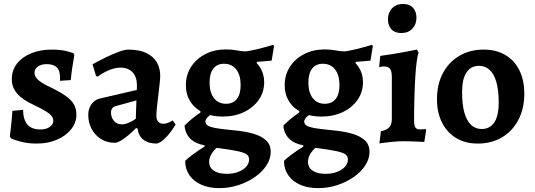

<svg xmlns="http://www.w3.org/2000/svg" viewBox="-20 -729 2759 991"><path d="M169.6 12Q130 12 99.9 5.1Q69.7 -1.7 53.2 -8.3Q36.7 -14.9 36.7 -14.9L30.5 -25Q33 -39.2 35.5 -62.9Q38 -86.6 40.5 -112.3Q43 -138.1 43.9 -156.8L99.2 -162.2Q99.6 -111.1 121.8 -85.9Q144.1 -60.7 187.6 -60.7Q216.6 -60.7 235.8 -73.2Q255 -85.7 255 -104.8Q255 -118.7 246.6 -130Q238.2 -141.3 216.8 -154.6Q195.4 -168 154.8 -187.1Q95.1 -214.7 68 -246.5Q40.9 -278.3 40.9 -320.2Q40.9 -365.7 67.1 -400Q93.4 -434.2 140.1 -453.6Q186.8 -473 247.4 -473Q296.1 -473 327.4 -464.1Q358.7 -455.2 358.7 -455.2L363.8 -444.8Q363.8 -444.8 360.6 -426.2Q357.3 -407.6 352.8 -378.3Q348.3 -349 345.3 -315.6L288.9 -312.1Q288.9 -312.1 289.5 -318.9Q290 -325.6 290 -329.9Q289.5 -365.4 272.8 -381.7Q256 -398 220.2 -398Q193.4 -398 175.8 -385.6Q158.1 -373.2 158.1 -354.2Q158.1 -335.2 174.3 -319.2Q190.6 -303.1 227.1 -285Q285.1 -257.9 317 -235.4Q348.8 -212.9 361.6 -190.1Q374.3 -167.3 374.3 -137.3Q374.3 -95.7 347 -61.6Q319.7 -27.5 273.5 -7.7Q227.2 12 169.6 12Z M789.9 12Q745.9 12 720.2 -7.8Q694.5 -27.6 690.1 -65.4L682.5 -68.2Q662.5 -47.8 641.7 -30.5Q620.9 -13.3 602.8 -2.6Q584.7 8 572 8Q533.2 8 502.2 -10.9Q471.2 -29.9 453.3 -62.8Q435.5 -95.8 435.5 -136.7Q435.5 -167.6 451.5 -190.5Q467.6 -213.4 493.4 -219.9L686.1 -264.7L686.7 -289.3Q686.7 -332.1 664.1 -356Q641.6 -380 601.4 -380Q573.4 -380 541.3 -366.3Q509.1 -352.6 483.6 -333.1L475.5 -337.5L457.6 -397.2Q487.2 -413.5 523.3 -431.4Q559.4 -449.2 591.7 -461.1Q624.1 -473 640.9 -473Q699.4 -473 736 -455Q772.6 -437.1 789.8 -406.5Q807 -376 807 -336.8Q807 -324.3 804 -297.1Q801.1 -269.9 797.1 -237.7Q793.1 -205.6 790.1 -176.7Q787.2 -147.7 787.2 -130.7Q787.2 -111.9 796.8 -101Q806.5 -90.1 822.8 -90.1Q836.2 -90.1 849.8 -96.1Q863.4 -102.2 871 -107.5L886.4 -86.5Q876.1 -68.5 860.2 -47.3Q844.2 -26.1 826.1 -9.6Q808 6.9 789.9 12ZM608.9 -87.1Q624.3 -87.1 644.6 -95.4Q664.9 -103.7 680.9 -116.1L684.1 -210.9L577 -181.2Q553 -174.4 553 -148.2Q553 -122.5 568.4 -104.8Q583.8 -87.1 608.9 -87.1Z M1112.1 242Q1059.3 242 1019.6 224.6Q980 207.3 957.9 175.5Q935.8 143.7 935.8 101.3Q948.4 88.4 975.8 68Q1003.2 47.5 1035.7 27.6V21.1Q988.2 12.6 962 -13.8Q935.9 -40.1 932.5 -80.9Q950.5 -99.3 971.1 -116.2Q991.6 -133.2 1014.7 -148.1V-167.5L1083.4 -148.3Q1060.5 -133.6 1050.4 -122.7Q1040.3 -111.8 1040.3 -101.5Q1040.3 -83.3 1064.7 -75.1Q1089.2 -67 1127.4 -62.9Q1165.6 -58.9 1208.7 -54.1Q1251.9 -49.3 1290.1 -38.2Q1328.3 -27 1352.7 -5.1Q1377.2 16.7 1377.2 55.5Q1377.2 91.2 1355.3 124.8Q1333.5 158.4 1295.7 184.7Q1257.9 211.1 1210.6 226.5Q1163.2 242 1112.1 242ZM1150.2 168.2Q1182.9 168.2 1209 158.5Q1235.1 148.9 1250.4 131.7Q1265.8 114.6 1265.8 94Q1265.8 77.6 1253.5 68.1Q1241.2 58.6 1205.4 50.9Q1169.5 43.2 1098.1 34.1Q1079.8 50.1 1069.6 69.1Q1059.5 88 1059.5 106.3Q1059.5 135.3 1083.3 151.8Q1107.1 168.2 1150.2 168.2ZM1146.5 -193.4Q1183 -193.4 1202.5 -218.1Q1222.1 -242.8 1222.1 -289.8Q1222.1 -341.9 1199.1 -370.9Q1176.1 -399.9 1136.4 -399.9Q1100.3 -399.9 1081 -374.9Q1061.7 -349.8 1061.7 -302.5Q1061.7 -251.3 1084.5 -222.4Q1107.2 -193.4 1146.5 -193.4ZM1128.9 -127.3Q1071.8 -127.3 1029.1 -147.5Q986.4 -167.6 962.9 -204.2Q939.4 -240.7 939.4 -289.2Q939.4 -342.4 966.2 -384Q993.1 -425.7 1039.9 -449.8Q1086.6 -473.9 1145.7 -473.9Q1177.7 -473.9 1201.9 -468.9Q1226 -463.8 1248.6 -463.8Q1269.1 -465.8 1307.2 -475Q1345.2 -484.1 1389.3 -497.4L1394.6 -492.5L1382.2 -416.2Q1363.4 -414.1 1343.2 -412.6Q1323.1 -411 1308 -409.9L1304 -404.5Q1343.5 -362.3 1343.5 -304.7Q1343.5 -253.9 1315.7 -213.9Q1287.8 -173.9 1239.5 -150.6Q1191.1 -127.3 1128.9 -127.3Z M1622.1 242Q1569.3 242 1529.6 224.6Q1490 207.3 1467.9 175.5Q1445.8 143.7 1445.8 101.3Q1458.4 88.4 1485.8 68Q1513.2 47.5 1545.7 27.6V21.1Q1498.2 12.6 1472 -13.8Q1445.9 -40.1 1442.5 -80.9Q1460.5 -99.3 1481.1 -116.2Q1501.6 -133.2 1524.7 -148.1V-167.5L1593.4 -148.3Q1570.5 -133.6 1560.4 -122.7Q1550.3 -111.8 1550.3 -101.5Q1550.3 -83.3 1574.7 -75.1Q1599.2 -67 1637.4 -62.9Q1675.6 -58.9 1718.7 -54.1Q1761.9 -49.3 1800.1 -38.2Q1838.3 -27 1862.7 -5.1Q1887.2 16.7 1887.2 55.5Q1887.2 91.2 1865.3 124.8Q1843.5 158.4 1805.7 184.7Q1767.9 211.1 1720.6 226.5Q1673.2 242 1622.1 242ZM1660.2 168.2Q1692.9 168.2 1719 158.5Q1745.1 148.9 1760.4 131.7Q1775.8 114.6 1775.8 94Q1775.8 77.6 1763.5 68.1Q1751.2 58.6 1715.4 50.9Q1679.5 43.2 1608.1 34.1Q1589.8 50.1 1579.6 69.1Q1569.5 88 1569.5 106.3Q1569.5 135.3 1593.3 151.8Q1617.1 168.2 1660.2 168.2ZM1656.5 -193.4Q1693 -193.4 1712.5 -218.1Q1732.1 -242.8 1732.1 -289.8Q1732.1 -341.9 1709.1 -370.9Q1686.1 -399.9 1646.4 -399.9Q1610.3 -399.9 1591 -374.9Q1571.7 -349.8 1571.7 -302.5Q1571.7 -251.3 1594.5 -222.4Q1617.2 -193.4 1656.5 -193.4ZM1638.9 -127.3Q1581.8 -127.3 1539.1 -147.5Q1496.4 -167.6 1472.9 -204.2Q1449.4 -240.7 1449.4 -289.2Q1449.4 -342.4 1476.2 -384Q1503.1 -425.7 1549.9 -449.8Q1596.6 -473.9 1655.7 -473.9Q1687.7 -473.9 1711.9 -468.9Q1736 -463.8 1758.6 -463.8Q1779.1 -465.8 1817.2 -475Q1855.2 -484.1 1899.3 -497.4L1904.6 -492.5L1892.2 -416.2Q1873.4 -414.1 1853.2 -412.6Q1833.1 -411 1818 -409.9L1814 -404.5Q1853.5 -362.3 1853.5 -304.7Q1853.5 -253.9 1825.7 -213.9Q1797.8 -173.9 1749.5 -150.6Q1701.1 -127.3 1638.9 -127.3Z M1938.3 11.1 1945.9 -51.6Q1975.5 -56.8 1988.9 -71.9Q2002.4 -86.9 2002.4 -113.8V-330.4Q2002.4 -361.6 1993.1 -373.9Q1983.9 -386.2 1960.4 -386.2Q1954.2 -386.2 1945.5 -384.4Q1936.8 -382.7 1936.8 -382.7L1942.6 -440.4Q1976.6 -444.9 2010.2 -450.5Q2043.8 -456.2 2071.4 -461.4Q2098.9 -466.6 2115.5 -469.8Q2132.1 -473 2132.1 -473L2140.7 -456.5Q2135.8 -446.1 2131.3 -414.7Q2126.8 -383.4 2123.8 -336.6Q2120.8 -289.8 2119.1 -230.6Q2117.3 -171.4 2117.3 -105.2Q2117.3 -81.6 2124.1 -71.3Q2131 -60.9 2147.8 -60.9Q2155.9 -60.9 2166.6 -61.9Q2177.4 -62.9 2177.4 -62.9L2179.8 -58.5L2170 3.5Q2170 3.5 2158.8 3Q2147.6 2.5 2130.5 1.7Q2113.4 1 2094.5 0.5Q2075.6 0 2060.3 0Q2035.6 0 2007.1 2.8Q1978.6 5.5 1958.5 8.3Q1938.3 11.1 1938.3 11.1ZM2051.6 -558.5Q2017.1 -558.5 1999.7 -578.4Q1982.3 -598.2 1982.3 -629.4Q1982.3 -664.2 2004 -686.5Q2025.7 -708.7 2060.7 -708.7Q2093.7 -708.7 2111.6 -688.9Q2129.5 -669.1 2129.5 -637.8Q2129.5 -603 2108.3 -580.8Q2087 -558.5 2051.6 -558.5Z M2445.6 12Q2382.3 12 2334.9 -16.2Q2287.5 -44.5 2261.5 -96.3Q2235.4 -148.2 2235.4 -216.8Q2235.4 -293.3 2265.7 -350.8Q2295.9 -408.3 2350.5 -440.6Q2405.1 -473 2476.4 -473Q2541.1 -473 2588.2 -445.2Q2635.4 -417.5 2660.8 -366.3Q2686.2 -315.2 2686.2 -244.7Q2686.2 -169.2 2655.9 -111Q2625.6 -52.7 2571.6 -20.4Q2517.5 12 2445.6 12ZM2466.4 -63.2Q2508.9 -63.2 2531.5 -97.4Q2554.1 -131.6 2554.1 -199.2Q2554.1 -262.4 2542.2 -304.6Q2530.3 -346.7 2507.6 -368Q2484.8 -389.3 2452.7 -389.3Q2410.3 -389.3 2387.6 -355Q2365 -320.7 2365 -253.4Q2365 -189.8 2376.9 -147.5Q2388.8 -105.1 2411.6 -84.1Q2434.3 -63.2 2466.4 -63.2Z"/></svg>

Font: Alegreya
Style: Regular
Weight: 400
Designer: Juan Pablo del Peral
Foundry: Huerta Tipografica
Version: Version 2.009